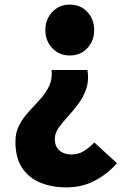

<svg xmlns="http://www.w3.org/2000/svg" viewBox="-20 -603 576 834"><path d="M268 211Q206 211 155.5 190.5Q105 170 76 126Q47 82 47 13Q47 -29 64 -60.5Q81 -92 106 -119Q131 -146 155 -172.5Q179 -199 193.5 -229.5Q208 -260 204 -299H360Q367 -253 354.5 -217Q342 -181 320 -151.5Q298 -122 274.5 -96.5Q251 -71 234.5 -47.5Q218 -24 218 1Q218 23 227.5 38Q237 53 253.5 60.5Q270 68 290 68Q321 68 344.5 53Q368 38 390 16L488 106Q447 153 391.5 182Q336 211 268 211ZM283 -362Q237 -362 207 -394Q177 -426 177 -472Q177 -519 207 -551Q237 -583 283 -583Q330 -583 359.5 -551Q389 -519 389 -472Q389 -426 359.5 -394Q330 -362 283 -362Z"/></svg>

Font: Noto Sans SC Thin Black
Style: Regular
Weight: 900
Version: Version 2.004-H2;hotconv 1.0.118;makeotfexe 2.5.65603